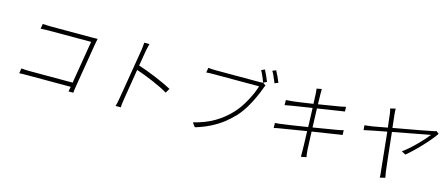

<svg xmlns="http://www.w3.org/2000/svg" viewBox="-53 -1442 4890 2106"><g transform="rotate(15 2392.5 -389.5)"><path d="M797.9 1.1H742.9Q746.4 -9.2 753.9 -54H268.8Q192.1 -54 169.7 -51.8L179 -109Q224.4 -104 276.3 -104H762.1L842.3 -588.1H368.3Q330.6 -588.1 269.9 -584.9L279.1 -641Q333.8 -637.1 375.4 -637.1H838.4Q881.4 -637.1 902.7 -638.1Q893.1 -593 889.9 -573.2L808.2 -78.8Q797.9 -17 797.9 1.1Z M1805.8 -312.9 1776.3 -262.1Q1709.2 -302.6 1601.6 -348.4Q1494 -394.2 1409.8 -421.9L1354 -79.9Q1342.7 -12.1 1342.3 21H1283.4Q1293.7 -11.7 1305 -79.9L1398.1 -639.9Q1406.2 -689.3 1407 -730.1H1467Q1453.1 -682.2 1446 -639.9L1418.3 -474.1Q1508.2 -445.7 1619 -399.5Q1729.8 -353.3 1805.8 -312.9Z M2780.5 -644.2 2813.6 -620Q2805.8 -608.3 2797.6 -584.2Q2765.3 -492.9 2711.5 -392.9Q2657.7 -293 2596.6 -228Q2540.5 -169.7 2483.5 -125.9Q2426.5 -82 2350.3 -43.3Q2274.1 -4.6 2183.2 22L2148.8 -24.1Q2285.5 -58.6 2383 -116.1Q2480.5 -173.7 2559.7 -258.2Q2620 -322.8 2672.4 -418.9Q2724.8 -514.9 2748.2 -594.1H2233.3Q2185.4 -594.1 2148.8 -590.9L2158 -646Q2198.9 -641 2242.2 -641H2742.9Q2765.3 -641 2780.5 -644.2ZM2843.8 -796.2 2883.5 -812.9Q2897.4 -787.6 2914.8 -750.7Q2932.2 -713.8 2942.5 -686.1L2902.7 -670.1Q2864.7 -765.6 2843.8 -796.2ZM2723.7 -772 2762.4 -789.1Q2792.3 -731.5 2819.6 -663L2779.5 -644.2Q2770.6 -672.6 2754.4 -709.3Q2738.3 -746.1 2723.7 -772Z M3769.2 -370 3771.3 -316.1Q3760.7 -315.3 3691.1 -304Q3509.6 -275.9 3432.5 -263.8Q3441.1 -61.8 3441.1 -61.1Q3446.7 3.9 3451.3 22L3391.3 34.1Q3391.3 -96.2 3384.2 -256Q3232.2 -232.6 3102.6 -209.9Q3056.8 -203.8 3021 -193.9L3019.5 -251.1Q3063.2 -253.2 3095.9 -258.9Q3168.7 -267.4 3383.9 -301.8L3376.4 -517Q3208.8 -491.5 3145.6 -480.8Q3091.6 -470.2 3071.4 -467L3070.7 -524.9Q3092 -525.9 3144.9 -530.9Q3197.8 -535.9 3373.9 -562.9Q3370.4 -649.5 3369.3 -671.9Q3367.5 -708.1 3363.3 -733L3420.1 -744Q3419 -715.2 3420.1 -682.9Q3419.4 -664.1 3422.6 -571Q3633.5 -604 3669 -611.2Q3708.5 -619.7 3727.3 -623.9L3729.4 -571Q3717.3 -569.6 3670.8 -562.1L3423.7 -524.1Q3429.3 -347.7 3431.1 -310Q3648.8 -345.2 3691.4 -353Q3743.6 -361.5 3769.2 -370Z M4755.3 -623.9 4785.2 -600.1Q4739.7 -532.7 4649.3 -436.6Q4558.9 -340.6 4490.1 -285.9L4445.3 -311.1Q4508.9 -355.5 4587 -433.8Q4665.1 -512.1 4707.7 -567.8Q4603 -549 4284.8 -487.9Q4318.9 -166.5 4333.8 -49Q4340.2 -4.6 4345.2 16L4285.9 30.9Q4286.6 -2.8 4280.9 -35.9Q4271.3 -141 4235.1 -478Q4028.8 -438.9 3979.4 -426.8L3974.4 -480.8Q4024.5 -487.2 4064.3 -491.8L4229.4 -522Q4217 -638.5 4212.4 -666.9Q4207.7 -710.2 4198.9 -730.8L4259.2 -746.1Q4258.2 -728 4262.4 -680L4278.8 -532Q4672.6 -602.3 4719.5 -614Q4745 -618.6 4755.3 -623.9Z"/></g></svg>

Font: Karasuma Gothic
Style: Light Italic
Weight: 300
Italic angle: 9.39998°
Designer: Rasmus Andersson / Ryoko Nishizuka
Foundry: rsms
Version: Version 1.00